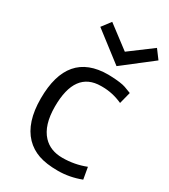

<svg xmlns="http://www.w3.org/2000/svg" viewBox="-203 -924 907 1030"><g transform="rotate(30 250.0 -409.0)"><path d="M468.8 -17.1Q398.4 9.8 326.4 9.8Q254.4 9.8 206.8 -6.8Q159.2 -23.4 125 -58.6Q53.7 -132.8 53.7 -280.3Q53.7 -572.3 303.7 -572.3L320.8 -571.8Q384.8 -569.3 412.4 -559.6Q439.9 -549.8 452.6 -544.4L434.1 -472.2Q372.6 -500 309.6 -500H301.3Q141.1 -500 141.1 -281.2Q141.1 -165.5 193.8 -109.4Q237.8 -62.5 312.7 -62.5Q387.7 -62.5 456.1 -89.4ZM138.2 -772.9 180.2 -828.1 318.8 -723.1 458 -827.1 498.5 -772.9 318.8 -633.8Z"/></g></svg>

Font: Duru Sans
Style: Regular
Weight: 400
Designer: Onur Yazõcõgil
Foundry: Onur Yazõcõgil
Version: Version 1.002